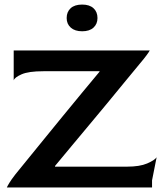

<svg xmlns="http://www.w3.org/2000/svg" viewBox="-20 -821 716 841"><path d="M10 0Q12 -5 21 -20Q30 -35 48 -58Q70 -85 102.5 -125Q135 -165 174.5 -213.5Q214 -262 256.5 -314Q299 -366 340 -415.5Q381 -465 416 -507V-509H170Q105 -509 74.5 -495.5Q44 -482 40 -469V-600H636Q633 -594 622 -579Q611 -564 594 -544Q562 -506 525.5 -461Q489 -416 449.5 -368.5Q410 -321 370 -273Q330 -225 292 -179.5Q254 -134 221 -94V-91H536Q592 -91 624.5 -105Q657 -119 666 -132L646 -31V0ZM340 -684Q308 -684 290 -700Q272 -716 272 -742Q272 -769 289.5 -785Q307 -801 340 -801Q372 -801 389.5 -785Q407 -769 407 -742Q407 -716 389.5 -700Q372 -684 340 -684Z"/></svg>

Font: Red Rose Medium
Style: Regular
Weight: 500
Designer: Jaikishan Patel
Version: Version 2.000